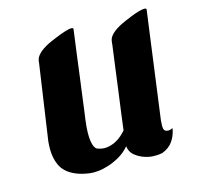

<svg xmlns="http://www.w3.org/2000/svg" viewBox="-89 -656 783 762"><g transform="rotate(-15 303.0 -275.0)"><path d="M575.2 -556.6 569.8 -516.1 569.3 -513.2 516.1 -117.2Q513.7 -91.8 516.6 -82Q519.5 -72.3 532.2 -71.3Q538.6 -70.8 544.2 -72.8Q549.8 -74.7 552.7 -76.2Q548.8 -48.8 533.4 -25.6Q518.1 -2.4 488.3 8.8Q474.1 11.7 464.1 11.7Q454.1 11.7 448.7 11.7Q443.8 11.7 430.9 9.3Q418 6.8 403.3 0.5Q388.7 -5.9 375.7 -16.8Q362.8 -27.8 357.9 -45.4L356.4 -54.2Q337.4 -31.7 313.5 -18.1Q289.6 -4.4 266.4 2.9Q243.2 10.3 223.1 12Q203.1 13.7 191.4 12.2Q158.2 7.8 135.3 -1.7Q112.3 -11.2 97.7 -24.4Q83 -37.6 75.4 -53.7Q67.9 -69.8 64.7 -86.7Q61.5 -103.5 61.5 -120.6Q61.5 -137.7 63 -153.3L107.9 -461.9Q108.4 -464.8 108.4 -467.3Q108.4 -469.7 108.9 -471.2Q108.9 -473.1 109.4 -474.6Q109.4 -475.1 109.9 -475.1Q111.3 -482.9 117.2 -491Q123 -499 132.6 -506.8Q142.1 -514.6 154.5 -521.7Q167 -528.8 181.2 -534.7Q189.9 -538.6 200.2 -542.7Q210.4 -546.9 220.7 -550.8Q231 -554.7 240.5 -557.6Q250 -560.5 257.6 -562Q265.1 -563.5 269.8 -562.7Q274.4 -562 274.9 -558.6Q274.9 -556.6 274.9 -556.6L262.2 -461.9Q255.4 -409.2 249 -359.9Q246.1 -338.9 243.2 -316.4Q240.2 -293.9 237.5 -272.7Q234.9 -251.5 232.2 -232.2Q229.5 -212.9 227.5 -198.2Q223.6 -168.5 223.1 -146.7Q222.7 -125 225.1 -110.1Q227.5 -95.2 231.9 -86.9Q236.3 -78.6 241.7 -75.7Q262.7 -67.4 281.5 -69.8Q300.3 -72.3 316.2 -80.1Q332 -87.9 343.8 -98.6Q355.5 -109.4 362.3 -117.2Q362.3 -117.7 362.5 -117.9Q362.8 -118.2 362.8 -118.7Q366.2 -147.5 371.6 -187.3Q377 -227.1 383.1 -272.5Q389.2 -317.9 395.5 -366.5Q401.9 -415 408.2 -461.9H407.7Q408.7 -468.8 409.2 -471.2Q409.7 -473.1 409.7 -474.6V-475.1Q409.7 -476.1 409.9 -476.6Q410.2 -477.1 410.2 -477.5Q414.6 -493.2 433.8 -508.1Q453.1 -522.9 481 -534.7Q481.4 -535.2 481.9 -535.2Q482.4 -535.2 482.9 -535.6Q496.6 -541.5 512.5 -547.9Q528.3 -554.2 541.7 -558.1Q555.2 -562 564.7 -562.7Q574.2 -563.5 575.2 -558.6V-557.6Z"/></g></svg>

Font: Brush Lettering One
Style: Bold Italic
Weight: 400
Italic angle: -7°
Designer: Eben Sorkin
Foundry: Eben Sorkin
Version: Version 1.001